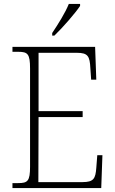

<svg xmlns="http://www.w3.org/2000/svg" viewBox="-20 -951 584 971"><path d="M244 -784V-771H255C297 -811 362 -886 385 -921V-931H328C310 -886 274 -829 244 -784ZM43 0H492L498 -166H472L467 -102C463 -48 454 -30 397 -30H174L175 -359H398V-389H175V-684H368C425 -684 434 -667 437 -606L441 -548H467L461 -714H43V-689H72C120 -689 132 -679 132 -605V-108C132 -35 120 -25 72 -25H43Z"/></svg>

Font: Noto Serif Ethiopic SemiCondensed ExtraLight
Style: Regular
Weight: 200
Width: 4
Designer: Monotype Design Team
Foundry: Monotype Imaging Inc.
Version: Version 2.102